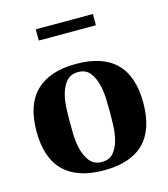

<svg xmlns="http://www.w3.org/2000/svg" viewBox="-97 -689 680 776"><g transform="rotate(-15 243.5 -301.0)"><path d="M20 -213Q20 -324 77 -379.5Q134 -435 244 -435Q467 -435 467 -213Q467 10 244 10Q133 10 76.5 -45.5Q20 -101 20 -213ZM244 -25Q276 -25 293 -45.5Q310 -66 317.5 -95.5Q325 -125 326 -157Q327 -189 327 -211Q327 -233 326 -265.5Q325 -298 317.5 -328Q310 -358 293 -379.5Q276 -401 244 -401Q213 -401 196 -381.5Q179 -362 171 -334.5Q163 -307 161.5 -276.5Q160 -246 160 -224Q160 -201 160.5 -167Q161 -133 168.5 -101.5Q176 -70 193.5 -47.5Q211 -25 244 -25ZM124 -565V-612H363V-565Z"/></g></svg>

Font: Gamine
Style: Bold
Weight: 700
Designer: Tapiwanashe Sebastian Garikayi
Version: Version 1.000